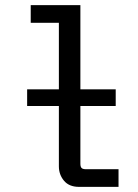

<svg xmlns="http://www.w3.org/2000/svg" viewBox="-20 -746 540 750"><path d="M294 -726V-397H432V-332H294V-106Q294 -95 298.5 -90Q303 -85 316 -85H443V-16H289Q250 -16 230 -40Q210 -64 210 -96V-332H86V-397H210V-657H100V-726Z"/></svg>

Font: D2Coding
Style: Regular
Weight: 400
Monospace: yes
Designer: Yong-Rak Park; Jeong-Hwan Yoon; Sang-Min Lee;
Foundry: NHN Corporation
Version: Version 1.3.2; Build 20180524